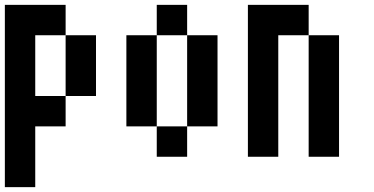

<svg xmlns="http://www.w3.org/2000/svg" viewBox="-20 -645 1540 790"><path d="M0 125V-625H250V-500H125V-250H250V-125H125V125ZM250 -250V-500H375V-250Z M500 -125V-500H625V-125ZM625 -125H750V0H625ZM625 -500V-625H750V-500ZM750 -125V-500H875V-125Z M1000 0V-625H1250V-500H1125V0ZM1250 0V-500H1375V0Z"/></svg>

Font: GalmuriMono7 Regular
Style: Regular
Weight: 400
Designer: Lee Minseo (quiple)
Version: Version 2.399;hotconv 1.1.1;makeotfexe 2.6.0 DEVELOPMENT